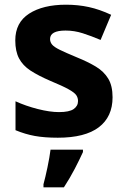

<svg xmlns="http://www.w3.org/2000/svg" viewBox="-20 -576 537 817"><path d="M459 -162Q459 -79 400.5 -34.5Q342 10 226 10Q169 10 128 2.5Q87 -5 46 -22V-145Q90 -125 141 -112Q192 -99 231 -99Q275 -99 293.5 -112Q312 -125 312 -146Q312 -160 304.5 -171Q297 -182 272 -196Q247 -210 194 -232Q143 -254 110 -275.5Q77 -297 61 -327.5Q45 -358 45 -404Q45 -480 104 -518Q163 -556 261 -556Q312 -556 358 -546Q404 -536 453 -513L408 -406Q368 -423 332 -434.5Q296 -446 259 -446Q193 -446 193 -410Q193 -397 201.5 -386.5Q210 -376 234.5 -364Q259 -352 307 -332Q354 -313 388 -292.5Q422 -272 440.5 -241.5Q459 -211 459 -162ZM333 71Q318 104 298 142.5Q278 181 252 221H165V208Q173 179 182 136Q191 93 195 61H333Z"/></svg>

Font: Noto Sans Medefaidrin
Style: Bold
Weight: 700
Designer: Dalton Maag Ltd
Foundry: Dalton Maag Ltd
Version: Version 1.002; ttfautohint (v1.8.4.7-5d5b)